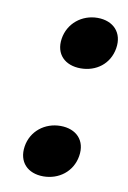

<svg xmlns="http://www.w3.org/2000/svg" viewBox="-69 -589 425 638"><g transform="rotate(10 144.0 -270.0)"><path d="M44 -82C36 -29 69 5 122 5C174 5 219 -28 228 -82C237 -136 203 -170 150 -170C97 -170 52 -135 44 -82ZM103 -456C95 -403 129 -370 182 -370C234 -370 278 -402 287 -456C296 -510 262 -545 209 -545C156 -545 111 -509 103 -456Z"/></g></svg>

Font: Asimov Pro
Style: UltObl
Weight: 900
Designer: Google
Version: Version 2.000980; 2014